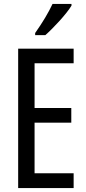

<svg xmlns="http://www.w3.org/2000/svg" viewBox="-20 -963 442 983"><path d="M346 -934V-943H249C228 -898 198 -848 160 -794V-783H212C253 -819 321 -892 346 -934ZM357 0V-76H157V-335H345V-410H157V-639H357V-714H73V0Z"/></svg>

Font: Noto Sans Arabic UI XCn
Style: Regular
Weight: 400
Width: 2
Designer: Monotype Design Team, Nadine Chahine and Nizar Qandah
Foundry: Monotype Imaging Inc.
Version: Version 2.010